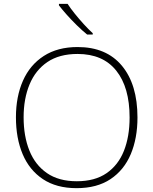

<svg xmlns="http://www.w3.org/2000/svg" viewBox="-20 -970 799 1000"><path d="M696 -358Q696 -250 661 -167Q626 -84 555.5 -37Q485 10 379 10Q274 10 203.5 -37Q133 -84 98 -167Q63 -250 63 -359Q63 -467 99.5 -549.5Q136 -632 208 -678.5Q280 -725 384 -725Q534 -725 615 -627.5Q696 -530 696 -358ZM103 -359Q103 -261 133 -186Q163 -111 224.5 -68.5Q286 -26 380 -26Q474 -26 535 -68Q596 -110 625.5 -184.5Q655 -259 655 -358Q655 -515 585.5 -602Q516 -689 384 -689Q289 -689 227 -647Q165 -605 134 -530.5Q103 -456 103 -359ZM332 -950Q346 -928 368.5 -900Q391 -872 416 -844.5Q441 -817 463 -797V-790H434Q408 -811 380 -838.5Q352 -866 327.5 -893.5Q303 -921 287 -942V-950Z"/></svg>

Font: Noto Sans Gujarati ExtraLight
Style: Regular
Weight: 200
Designer: Jelle Bosma - Monotype Design Team, Universal Thirst
Foundry: Monotype Imaging Inc.
Version: Version 2.106; ttfautohint (v1.8.4.7-5d5b)